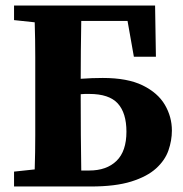

<svg xmlns="http://www.w3.org/2000/svg" viewBox="-20 -677 664 697"><path d="M273 -314Q273 -250 273.5 -186Q274 -122 275 -58H304Q367 -58 403 -93Q439 -128 439 -199Q439 -267 407.5 -301.5Q376 -336 304 -336Q296 -336 288.5 -336Q281 -336 273 -335ZM31 -604V-657H543L546 -471H466L443 -601H275Q274 -546 273.5 -492.5Q273 -439 273 -391Q314 -394 353 -394Q443 -394 498 -367Q553 -340 578.5 -296.5Q604 -253 604 -203Q604 -167 591.5 -131Q579 -95 546.5 -65.5Q514 -36 456.5 -18Q399 0 309 0H31V-54L106 -62Q108 -124 108 -187Q108 -250 108 -314V-343Q108 -406 108 -469.5Q108 -533 106 -596Z"/></svg>

Font: Source Serif 4
Style: Bold
Weight: 700
Designer: Frank Grießhammer
Foundry: Adobe
Version: Version 4.005;hotconv 1.1.0;makeotfexe 2.6.0